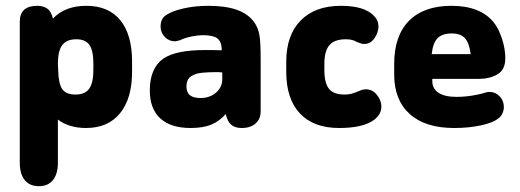

<svg xmlns="http://www.w3.org/2000/svg" viewBox="-20 -429 1786 660"><path d="M162 -365Q156 -390 142.5 -399.5Q129 -409 108 -409Q48 -409 48 -354V130Q48 169 65 190Q82 211 114 211Q145 211 162 190Q179 169 179 130V-18Q197 -4 221.5 3.5Q246 11 276 11Q351 11 392.5 -39.5Q434 -90 434 -183V-217Q434 -310 393.5 -359.5Q353 -409 277 -409Q203 -409 162 -365ZM180 -189 179 -209Q179 -254 194 -274Q209 -294 242 -294Q274 -294 287.5 -274.5Q301 -255 301 -209V-189Q301 -144 286.5 -124Q272 -104 240 -104Q207 -104 194 -122.5Q181 -141 180 -189Z M742 -256Q720 -257 710 -257Q700 -257 695.5 -257Q691 -257 686 -257Q636 -257 600.5 -250Q565 -243 542 -228Q495 -195 495 -118Q495 -55 531 -22Q567 11 635 11Q678 11 706 -0.5Q734 -12 756 -37Q762 -11 775 0Q788 11 811 11Q841 11 858.5 -4.5Q876 -20 876 -46V-225Q876 -282 872 -307Q868 -332 855 -351Q834 -381 795 -395Q756 -409 696 -409Q649 -409 608.5 -399.5Q568 -390 548 -375Q532 -363 532 -337Q532 -317 546.5 -302Q561 -287 581 -287Q588 -287 599 -291Q616 -299 638 -303.5Q660 -308 678 -308Q712 -308 726.5 -297.5Q741 -287 742 -262ZM744 -180V-156Q744 -137 733.5 -122.5Q723 -108 706.5 -100Q690 -92 670 -92Q645 -92 633 -101.5Q621 -111 621 -132Q621 -156 636.5 -166.5Q652 -177 675.5 -179Q699 -181 720 -181Q726 -181 731 -181Q736 -181 744 -180Z M964 -217V-182Q964 -89 1011 -39Q1058 11 1146 11Q1228 11 1266 -17Q1291 -36 1291 -63Q1291 -84 1275.5 -103Q1260 -122 1238 -122Q1228 -122 1219 -118Q1200 -110 1189.5 -107Q1179 -104 1164 -104Q1127 -104 1111 -123.5Q1095 -143 1095 -189V-209Q1095 -254 1112.5 -274Q1130 -294 1169 -294Q1192 -294 1206 -285Q1219 -280 1222.5 -279Q1226 -278 1233 -278Q1254 -278 1267.5 -298Q1281 -318 1281 -338Q1281 -359 1266 -374Q1249 -392 1220.5 -400.5Q1192 -409 1152 -409Q1063 -409 1013.5 -358.5Q964 -308 964 -217Z M1466 -158H1629Q1663 -158 1690 -173.5Q1717 -189 1717 -229Q1717 -261 1705.5 -296Q1694 -331 1678 -351Q1632 -409 1532 -409Q1437 -409 1386 -357.5Q1335 -306 1335 -209V-173Q1335 -85 1388.5 -37Q1442 11 1541 11Q1591 11 1633 2Q1675 -7 1693 -22Q1702 -28 1707 -39Q1712 -50 1712 -61Q1712 -83 1697.5 -98Q1683 -113 1663 -113Q1657 -113 1649 -111Q1632 -105 1604 -100.5Q1576 -96 1549 -96Q1509 -96 1487.5 -110Q1466 -124 1466 -151ZM1598 -243H1464Q1468 -281 1484 -297.5Q1500 -314 1533 -314Q1563 -314 1578 -298Q1593 -282 1598 -243Z"/></svg>

Font: Beiruti ExtraBold
Style: Regular
Weight: 800
Designer: Arlette Boutros
Foundry: Boutros
Version: Version 1.41